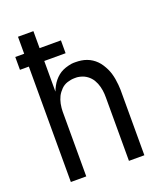

<svg xmlns="http://www.w3.org/2000/svg" viewBox="-136 -824 772 913"><g transform="rotate(-20 250.0 -367.5)"><path d="M64 0V-584H19V-649H64V-735H142V-649H250V-584H142V-429Q147 -442 154 -455Q161 -468 170 -479Q179 -490 190 -499Q201 -508 214 -514Q227 -520 243.5 -524Q260 -528 269 -528H280Q294 -528 308 -526Q322 -524 335.5 -519Q349 -514 360.5 -506.5Q372 -499 382 -489Q392 -479 400 -466.5Q408 -454 414 -441.5Q420 -429 424 -415.5Q428 -402 430.5 -388Q433 -374 434.5 -357.5Q436 -341 436 -332V0H358V-320Q358 -330 357.5 -339Q357 -348 355.5 -357.5Q354 -367 351.5 -376.5Q349 -386 345.5 -394.5Q342 -403 337 -411.5Q332 -420 325.5 -427Q319 -434 311.5 -439.5Q304 -445 295.5 -449Q287 -453 276 -455.5Q265 -458 259 -458H250Q240 -458 231 -456.5Q222 -455 212.5 -452Q203 -449 195 -444Q187 -439 180.5 -432.5Q174 -426 168 -418Q162 -410 158 -402Q154 -394 151 -385Q148 -376 146 -366.5Q144 -357 143 -346Q142 -335 142 -329V0Z"/></g></svg>

Font: Iosevka MaddieWtf
Style: Regular
Weight: 400
Monospace: yes
Designer: Belleve Invis
Foundry: Belleve Invis
Version: Version 31.3.0; ttfautohint (v1.8.3)